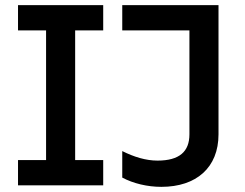

<svg xmlns="http://www.w3.org/2000/svg" viewBox="-20 -720 951 746"><path d="M607 6C743 6 829 -69 829 -198V-700H455V-602H716V-198C716 -131 677 -96 592 -96C547 -96 501 -110 455 -133V-30C498 -7 553 6 607 6ZM50 0H381V-98H272V-602H381V-700H50V-602H159V-98H50Z"/></svg>

Font: Finlandica Medium
Style: Regular
Weight: 500
Designer: Niklas Ekholm, Juho Hiilivirta, Jaakko Suomalainen
Foundry: Helsinki Type Studio
Version: Version 2.000;Glyphs 3.2 (3202)